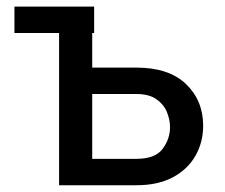

<svg xmlns="http://www.w3.org/2000/svg" viewBox="-20 -548 665 568"><path d="M258.5 -528.4V-450.3H252.8V-348H383.5Q479.4 -348 530.2 -299.4Q581 -250.7 581 -176.1Q581 -127.1 558.2 -87.2Q535.5 -47.2 491.5 -23.6Q447.4 0 383.5 0H154.8V-450.3H22.7V-528.4ZM252.8 -78.1H383.5Q438.9 -78.1 460.9 -107.4Q483 -136.7 483 -171.9Q483 -194.6 473.5 -217.2Q464.1 -239.7 442.3 -254.8Q420.5 -269.9 383.5 -269.9H252.8Z"/></svg>

Font: Interface
Style: Regular
Weight: 400
Designer: Rasmus Andersson
Foundry: rsms
Version: Version 1.8